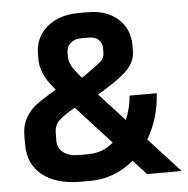

<svg xmlns="http://www.w3.org/2000/svg" viewBox="-52 -759 799 817"><g transform="rotate(-5 348.0 -350.0)"><path d="M544 0 487 -62Q448 -28 400.5 -10Q353 8 301 8H261Q156 8 97 -39Q38 -86 38 -169V-205Q38 -252 57 -284.5Q76 -317 103 -337Q130 -357 188 -392L178 -404Q126 -466 126 -525V-547Q126 -620 178 -664Q230 -708 315 -708H353Q433 -708 481.5 -664.5Q530 -621 530 -550V-530Q530 -499 516 -474.5Q502 -450 471.5 -425.5Q441 -401 384 -366L366 -355L474 -237Q495 -286 499 -339H615Q609 -234 558 -146L692 0ZM252 -525Q252 -494 285 -455L304 -432L320 -443Q374 -481 389 -495Q404 -509 404 -530V-550Q404 -573 389 -586.5Q374 -600 349 -600H314Q287 -600 269.5 -585Q252 -570 252 -545ZM410 -146 262 -308Q208 -277 190 -257.5Q172 -238 172 -207V-173Q172 -143 196 -124.5Q220 -106 259 -106H303Q364 -106 410 -146Z"/></g></svg>

Font: Bai Jamjuree
Style: Bold
Weight: 700
Designer: Katatrad Aksorn Co.,Ltd.
Foundry: Cadson Demak Co.,Ltd.
Version: Version 1.000; ttfautohint (v1.6)